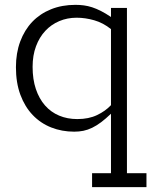

<svg xmlns="http://www.w3.org/2000/svg" viewBox="-20 -538 629 788"><path d="M357.9 230V172.9H435.5V-71.3Q414.1 -50.8 395.3 -36.6Q376.5 -22.5 358.4 -13.7Q340.3 -4.9 322.3 -1.2Q304.2 2.4 284.7 2.4Q233.9 2.4 190.2 -14.9Q146.5 -32.2 114.3 -65.9Q82 -99.6 63.7 -148.9Q45.4 -198.2 45.4 -262.2Q45.4 -320.3 63 -367.7Q80.6 -415 112.5 -448.5Q144.5 -481.9 189.5 -500Q234.4 -518.1 289.6 -518.1Q307.6 -518.1 324.2 -515.9Q340.8 -513.7 358.2 -508.1Q375.5 -502.4 394.3 -492.9Q413.1 -483.4 435.5 -468.3V-505.4H501V172.9H581.1V230ZM435.5 -418.5Q403.3 -444.3 366.7 -454.8Q330.1 -465.3 294.4 -465.3Q256.3 -465.3 223.4 -451.4Q190.4 -437.5 166 -411.4Q141.6 -385.3 127.7 -347.9Q113.8 -310.5 113.8 -263.7Q113.8 -212.4 127.2 -172.6Q140.6 -132.8 164.8 -105.2Q189 -77.6 222.7 -63.5Q256.3 -49.3 297.4 -49.3Q344.2 -49.3 378.4 -65.7Q412.6 -82 435.5 -106.4Z"/></svg>

Font: Twentytwelve Slab Light
Style: TwentytwelveSlab
Weight: 300
Designer: Domenico Catapano
Version: Version 1.00 2012